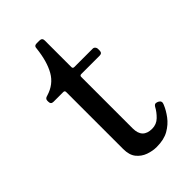

<svg xmlns="http://www.w3.org/2000/svg" viewBox="-191 -662 739 739"><g transform="rotate(-45 178.0 -292.5)"><path d="M205 12Q183 12 160.5 4Q138 -4 123 -22.5Q108 -41 108 -74V-384Q108 -392 100 -392H47Q33 -392 33 -406V-412Q33 -423 47 -426Q94 -440 116.5 -479.5Q139 -519 146 -583Q146 -597 160 -597H175Q190 -597 190 -583V-438Q190 -430 198 -430H298Q304 -430 308 -425.5Q312 -421 312 -416V-406Q312 -392 298 -392H198Q190 -392 190 -384V-104Q190 -50 242 -50Q266 -50 283 -66.5Q300 -83 310 -102Q315 -110 321 -110Q327 -110 334 -106Q346 -99 339 -84Q330 -62 313.5 -40Q297 -18 271 -3Q245 12 205 12Z"/></g></svg>

Font: Zen Old Mincho
Style: Regular
Weight: 400
Designer: Yoshimichi Ohira
Foundry: Positype
Version: Version 1.001